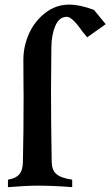

<svg xmlns="http://www.w3.org/2000/svg" viewBox="-20 -792 468 814"><path d="M197.8 -590.8 196.3 -408.7Q196.3 -268.1 199.2 -105.5Q199.7 -70.8 219.2 -54Q238.8 -37.1 286.1 -30.3V1.5Q206.5 -4.9 138.2 -4.9Q93.3 -4.9 13.7 1.5V-30.3Q46.4 -35.2 61.5 -52.7Q76.7 -70.3 77.1 -105.5Q80.1 -227.5 80.1 -384.3Q80.1 -385.7 79.6 -432.1Q79.1 -478.5 79.1 -538.1Q79.1 -595.7 102.8 -648.9Q126.5 -702.1 171.9 -737.3Q217.3 -772.5 273.4 -772.5Q318.8 -772.5 378.4 -750L428.2 -689.5L349.6 -633.8Q330.6 -656.2 329.1 -658.7Q286.1 -720.7 263.7 -720.7Q231 -720.7 214.6 -682.6Q198.2 -644.5 197.8 -590.8Z"/></svg>

Font: Flanker
Style: Bold
Weight: 700
Designer: Flanker
Foundry: Flanker
Version: Version 2.021